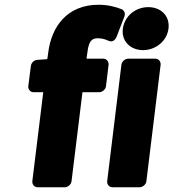

<svg xmlns="http://www.w3.org/2000/svg" viewBox="-20 -763 730 808"><path d="M179 -514 136 -511C123 -510 112 -499 110 -486L99 -400C98 -389 106 -375 121 -375H162L116 0C115 11 123 25 138 25H253C264 25 279 15 281 0L327 -375H398C409 -375 424 -385 426 -400L437 -491C438 -502 430 -516 415 -516H344L348 -544C354 -594 369 -602 392 -602C405 -602 421 -599 435 -592C458 -581 468 -602 471 -609L504 -695C508 -707 503 -719 492 -724C468 -734 434 -743 395 -743C264 -743 197 -653 183 -542ZM582 -552C634 -552 682 -589 689 -642C696 -696 657 -733 604 -733C551 -733 504 -696 497 -642C490 -589 530 -552 582 -552ZM431 0C430 11 438 25 453 25H568C579 25 594 15 596 0L656 -491C657 -502 649 -516 634 -516H519C508 -516 493 -506 491 -491Z"/></svg>

Font: Falling Sky
Style: BlkObl
Weight: 900
Designer: Paul D. Hunt
Foundry: Adobe Systems Incorporated
Version: Version 1.02